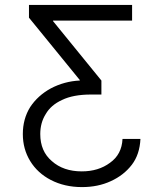

<svg xmlns="http://www.w3.org/2000/svg" viewBox="-20 -568 658 782"><path d="M517 103Q484 146 431 170Q379 194 314 194Q243 194 187 165Q133 137 103 88Q73 39 73 -22Q73 -84 103 -132Q134 -179 187 -208Q242 -237 305 -240V-242L98 -496V-548H518V-484H196V-482L393 -240V-183H351Q278 -183 233 -161Q187 -140 166 -103Q144 -68 144 -22Q144 48 191 88Q238 130 313 130Q381 130 428 95Q476 61 479 -2H552Q549 61 517 103Z"/></svg>

Font: Sinter Normal
Style: Regular
Weight: 350
Foundry: Adobe & rsms
Version: Version 1.000